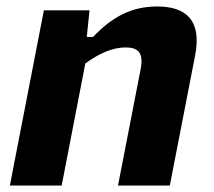

<svg xmlns="http://www.w3.org/2000/svg" viewBox="-20 -573 660 593"><path d="M504.5 0 582.5 -401C603.5 -508.5 557 -553 465 -553C385.5 -553 325.5 -520 267.5 -459H248L256.5 -541H115.5L10.5 0H170.5L243.5 -377C284 -406.5 325.5 -426.5 368 -426.5C404.5 -426.5 424.5 -412 414.5 -360L344.5 0Z"/></svg>

Font: Monaspace Neon ExtraBold
Style: Italic
Weight: 800
Italic angle: -11°
Designer: Riley Cran & the Lettermatic Team
Foundry: Lettermatic
Version: Version 1.200 (Monaspace Neon)